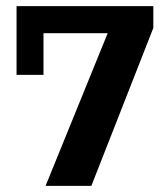

<svg xmlns="http://www.w3.org/2000/svg" viewBox="-20 -603 536 623"><path d="M127.9 0 329.4 -495.2H121.1V-360H33.7V-583H477.5V-512.3L276.5 0Z"/></svg>

Font: Rokkitt SemiBold
Style: Regular
Weight: 600
Designer: Vernon Adams
Foundry: Vernon Adams
Version: Version 3.103